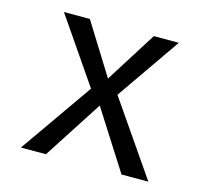

<svg xmlns="http://www.w3.org/2000/svg" viewBox="-84 -635 783 730"><g transform="rotate(15 307.5 -270.0)"><path d="M305.1 -231.8 155.4 0H56.9L256.4 -285.1L81.5 -540H183.6L308.7 -339L435.4 -540H533.8L359.5 -288.7L558.5 0H452.8Z"/></g></svg>

Font: Fira Code
Style: Regular
Weight: 400
Designer: Carrois Corporate, Edenspiekermann AG, Nikita Prokopov
Foundry: Carrois Corporate, Edenspiekermann AG, Nikita Prokopov
Version: Version 5.002